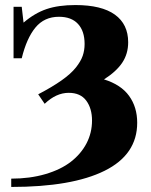

<svg xmlns="http://www.w3.org/2000/svg" viewBox="-20 -696 603 768"><path d="M24.9 51.8V18.6Q99.6 18.6 161.4 0.5Q223.1 -17.6 263.7 -49.1Q304.2 -80.6 326.2 -122.8Q348.1 -165 348.1 -213.9Q348.1 -262.2 325 -293.5Q301.8 -324.7 254.9 -324.7Q204.6 -324.7 158.7 -280.8L132.8 -318.8Q189 -348.1 226.3 -374.5Q263.7 -400.9 283.4 -425.8Q303.2 -450.7 310.8 -472.7Q318.4 -494.6 318.4 -520Q318.4 -571.8 292 -600.3Q265.6 -628.9 215.8 -628.9Q157.2 -628.9 121.8 -585.9Q86.4 -543 66.9 -462.9H34.2V-668.9H66.9L74.2 -605.5Q118.7 -643.6 166.3 -659.7Q213.9 -675.8 281.7 -675.8Q386.2 -675.8 439.5 -637.5Q492.7 -599.1 492.7 -526.9Q492.7 -481 469.2 -445.6Q445.8 -410.2 396 -378.4Q463.9 -357.4 496.3 -312.5Q528.8 -267.6 528.8 -205.1Q528.8 -77.6 398.4 -12.9Q268.1 51.8 24.9 51.8Z"/></svg>

Font: Elstob 10pt
Style: Bold
Weight: 700
Designer: Peter S. Baker
Version: Version 1.015